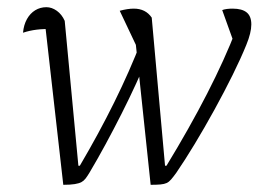

<svg xmlns="http://www.w3.org/2000/svg" viewBox="-20 -508 723 534"><path d="M399 6 354 -420 367 -364 313 -478Q335 -484 352 -484Q385 -484 402 -459L439 -47H443Q507 -152 556 -247.5Q605 -343 637 -426L635 -377L598 -480Q609 -484 627 -484Q653 -484 666 -473.5Q679 -463 679 -440Q679 -417 665 -383Q650 -346 627 -299.5Q604 -253 576.5 -203Q549 -153 521.5 -107.5Q494 -62 470 -27Q462 -16 456 -9Q450 -2 443.5 1Q437 4 426.5 5Q416 6 399 6ZM156 6 103 -462 127 -427Q102 -428 82 -425.5Q62 -423 44 -417Q46 -439 55 -455Q64 -471 78 -479.5Q92 -488 109 -488Q124 -488 138 -478Q152 -468 160 -450L198 -47H202Q255 -137 298 -224Q341 -311 373 -394L392 -352Q378 -318 359 -276.5Q340 -235 318 -191.5Q296 -148 273.5 -106.5Q251 -65 229 -28Q223 -18 218 -11.5Q213 -5 206.5 -1.5Q200 2 188 4Q176 6 156 6Z"/></svg>

Font: Piazzolla Thin ExtraLight
Style: Italic
Weight: 250
Italic angle: -11.3°
Version: Version 2.005